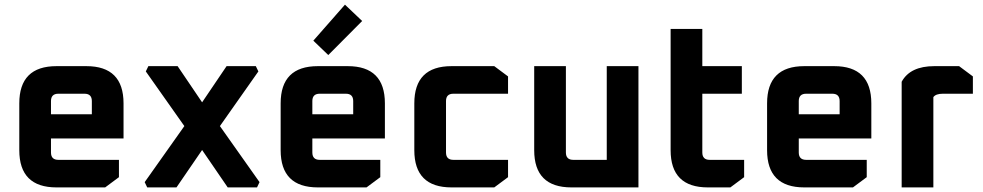

<svg xmlns="http://www.w3.org/2000/svg" viewBox="-20 -816 4282 836"><path d="M64 -162.1V-365.9Q64 -528 226.1 -528H356.1Q517.9 -528 517.9 -365.9V-213.1H202V-152.1Q202 -120 234.1 -120H497.9V-44.6L437.9 0H226.1Q64 0 64 -162.1ZM202 -318.6H379.9V-375.9Q379.9 -407.9 347.9 -407.9H234.1Q202 -407.9 202 -375.9Z M610 -23 782.7 -267 614.9 -505 626 -528H753.4L860 -370.5L966.6 -528H1093.9L1105 -505L937.5 -267L1110 -23L1099.1 0H971.5L860 -162.9L748.4 0H621Z M1202 -162.1V-365.9Q1202 -528 1364.1 -528H1494.1Q1655.9 -528 1655.9 -365.9V-213.1H1340V-152.1Q1340 -120 1372.1 -120H1635.9V-44.6L1575.9 0H1364.1Q1202 0 1202 -162.1ZM1340 -318.6H1517.9V-375.9Q1517.9 -407.9 1485.9 -407.9H1372.1Q1340 -407.9 1340 -375.9ZM1344.3 -638.9 1482 -795.7 1556.9 -724.6 1409.4 -576.3Z M1784 -162.1V-365.9Q1784 -528 1946.1 -528H2132.1L2192.1 -483.3V-407.9H1954.1Q1922 -407.9 1922 -375.9V-152.1Q1922 -120 1954.1 -120H2192.1V-44.6L2132.1 0H1946.1Q1784 0 1784 -162.1Z M2306 -162.1V-528H2444V-152.1Q2444 -120 2476.1 -120H2621.9V-528H2759.9V0H2468.1Q2306 0 2306 -162.1Z M2900 -162.1V-690H3038V-528H3210.1V-407.9H3038V-152.1Q3038 -120 3070.1 -120H3220.1V-44.6L3160.1 0H3062.1Q2900 0 2900 -162.1Z M3320 -162.1V-365.9Q3320 -528 3482.1 -528H3612.1Q3773.9 -528 3773.9 -365.9V-213.1H3458V-152.1Q3458 -120 3490.1 -120H3753.9V-44.6L3693.9 0H3482.1Q3320 0 3320 -162.1ZM3458 -318.6H3635.9V-375.9Q3635.9 -407.9 3603.9 -407.9H3490.1Q3458 -407.9 3458 -375.9Z M3906 0V-460Q3943.1 -528 4048.1 -528H4156.1L4216.1 -483.3V-407.9H4085Q4054.8 -407.9 4044 -393.1V0Z"/></svg>

Font: Oxanium ExtraLight
Style: Regular
Weight: 200
Designer: Severin Meyer
Version: Version 2.000